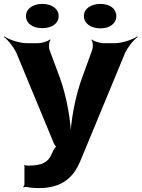

<svg xmlns="http://www.w3.org/2000/svg" viewBox="-79 -749 724 982"><path d="M46 100V194C46 199 42 205 40 206L42 210C45 208 52 206 56 207C74 211 95 213 120 213C245 213 299 151 330 79L554 -462C566 -498 602 -543 625 -560L623 -563C599 -546 545 -528 507 -528H452C433 -528 400 -538 391 -547L388 -545C397 -536 398 -507 392 -492L344 -360C305 -258 281 -120 281 -40H285C285 -120 263 -258 224 -360L175 -492C169 -507 171 -536 180 -545L176 -547C167 -538 134 -528 115 -528H60C21 -528 -33 -546 -57 -563L-59 -560C-36 -543 0 -498 12 -461L196 -17C197 -13 207 3 212 3V-1C207 -1 197 14 195 18L184 41C168 80 134 98 69 98C61 98 54 97 48 97C47 97 47 95 47 94L43 96C44 97 46 99 46 100ZM138 -605C186 -605 221 -629 221 -667C221 -704 186 -729 138 -729C90 -729 54 -705 54 -667C54 -628 89 -605 138 -605ZM435 -604C483 -604 516 -629 516 -667C516 -704 483 -729 435 -729C387 -729 350 -705 350 -667C350 -629 386 -604 435 -604Z"/></svg>

Font: Asimov
Style: EdgeWide
Weight: 500
Designer: Google
Version: Version 2.000980: 2014